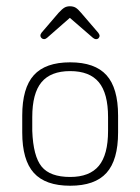

<svg xmlns="http://www.w3.org/2000/svg" viewBox="-20 -583 448 613"><path d="M51 -214V-160Q51 -72 88 -31Q125 10 204 10Q283 10 320 -31Q357 -72 357 -160V-214Q357 -302 320 -343Q283 -384 204 -384Q125 -384 88 -343Q51 -302 51 -214ZM325 -209V-165Q325 -89 295.5 -53.5Q266 -18 204 -18Q140 -18 113 -51Q86 -84 83 -165V-209Q83 -285 112.5 -320.5Q142 -356 204 -356Q266 -356 295.5 -320.5Q325 -285 325 -209ZM203 -526 277 -462Q282 -458 287 -458Q292 -458 295 -461.5Q298 -465 298 -469Q298 -472 294 -478L239 -542Q229 -554 221.5 -558.5Q214 -563 203 -563Q193 -563 185.5 -558.5Q178 -554 167 -542L113 -479Q109 -474 109 -469Q109 -465 112.5 -461.5Q116 -458 121 -458Q125 -458 130 -462Z"/></svg>

Font: Beiruti ExtraLight
Style: Regular
Weight: 250
Designer: Arlette Boutros
Foundry: Boutros
Version: Version 1.41